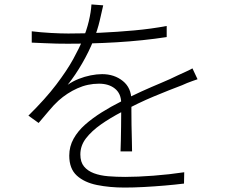

<svg xmlns="http://www.w3.org/2000/svg" viewBox="-20 -808 1040 865"><path d="M445 -784Q438 -753 429 -714Q420 -675 401 -626Q381 -576 350.5 -523Q320 -470 285 -426Q308 -442 334.5 -452.5Q361 -463 388.5 -468.5Q416 -474 440 -474Q495 -474 533.5 -443Q572 -412 572 -356Q572 -337 572 -307.5Q572 -278 572.5 -244.5Q573 -211 574 -180Q575 -149 575 -126H523Q524 -147 524.5 -176.5Q525 -206 525.5 -238Q526 -270 526 -298.5Q526 -327 526 -346Q525 -387 497.5 -409Q470 -431 426 -431Q375 -431 328.5 -410Q282 -389 244 -355Q223 -336 201 -309.5Q179 -283 154 -254L108 -287Q185 -363 233.5 -427Q282 -491 310 -542Q338 -593 352 -628Q370 -670 380 -712Q390 -754 392 -788ZM123 -667Q164 -662 209.5 -659.5Q255 -657 288 -657Q356 -657 432 -660.5Q508 -664 585 -671Q662 -678 731 -691V-641Q679 -633 621.5 -627Q564 -621 505 -617.5Q446 -614 390 -612.5Q334 -611 285 -611Q263 -611 236 -611.5Q209 -612 180 -613.5Q151 -615 123 -616ZM870 -451Q859 -447 847 -443Q835 -439 823 -434Q811 -429 800 -424Q744 -403 673 -373.5Q602 -344 529 -304Q477 -277 435 -247.5Q393 -218 367.5 -185Q342 -152 342 -112Q342 -78 358.5 -58Q375 -38 403 -27.5Q431 -17 467.5 -14Q504 -11 544 -11Q599 -11 671.5 -16.5Q744 -22 810 -32L809 19Q769 24 722 28Q675 32 628.5 34.5Q582 37 541 37Q474 37 417 25.5Q360 14 326 -17Q292 -48 292 -107Q292 -148 311.5 -183Q331 -218 364 -247Q397 -276 438.5 -302Q480 -328 524 -350Q573 -376 618.5 -396.5Q664 -417 706 -434.5Q748 -452 782 -469Q801 -478 816 -484.5Q831 -491 847 -500Z"/></svg>

Font: Noto Sans JP Thin Light
Style: Regular
Weight: 300
Version: Version 2.004-H2;hotconv 1.0.118;makeotfexe 2.5.65603